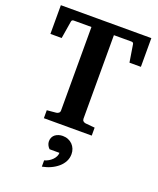

<svg xmlns="http://www.w3.org/2000/svg" viewBox="-169 -772 948 1150"><g transform="rotate(20 304.5 -197.0)"><path d="M520 -487.8 502 -599.1Q500.5 -610.8 487.8 -610.8H376V-78.1Q376 -68.4 382.6 -62.7Q389.2 -57.1 397.9 -56.2L457 -50.8V0H151.9V-50.8L210 -56.2Q219.2 -57.1 226.1 -62.7Q232.9 -68.4 232.9 -78.1V-610.8H121.1Q107.4 -610.8 106 -599.1L87.9 -487.8H16.1V-670.9H592.8V-487.8ZM381.3 146Q381.3 171.4 370.1 192.9Q358.9 214.4 339.4 231.2Q319.8 248 294.2 259.8Q268.6 271.5 239.7 276.9V236.8Q254.4 232.9 267.1 225.3Q279.8 217.8 289.6 207.8Q299.3 197.8 304.9 186.3Q310.5 174.8 310.5 163.1H247.6Q237.8 153.8 232.7 142.3Q227.5 130.9 227.5 119.1Q227.5 104.5 233.2 93.5Q238.8 82.5 248.3 75.4Q257.8 68.4 270 64.7Q282.2 61 295.4 61Q314.5 61 330.3 67.6Q346.2 74.2 357.7 85.9Q369.1 97.7 375.2 113Q381.3 128.4 381.3 146Z"/></g></svg>

Font: Charis SIL
Style: Bold
Weight: 700
Foundry: SIL International
Version: Version 4.112